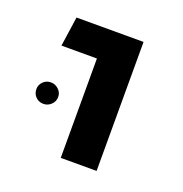

<svg xmlns="http://www.w3.org/2000/svg" viewBox="-73 -659 442 463"><g transform="rotate(20 147.5 -427.5)"><path d="M129 -262V-517H38L49 -593H221V-262ZM45 -370Q33 -370 25 -378Q17 -386 17 -398Q17 -409 25 -417Q33 -425 45 -425Q56 -425 64.5 -417Q73 -409 73 -398Q73 -386 64.5 -378Q56 -370 45 -370Z"/></g></svg>

Font: Go Noto Current
Style: Regular
Weight: 400
Designer: Monotype Design Team
Foundry: Monotype Imaging Inc.
Version: Version 2.007; ttfautohint (v1.8) -l 8 -r 50 -G 200 -x 14 -D